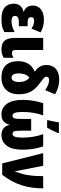

<svg xmlns="http://www.w3.org/2000/svg" viewBox="866 -1674 819 2590"><g transform="rotate(90 1275.0 -379.5)"><path d="M334 -225H284Q235 -225 215 -211.5Q195 -198 195 -172Q195 -126 269 -126Q304 -126 341.5 -137Q379 -148 413 -169V-29Q373 -7 333 1.5Q293 10 239 10Q131 10 80.5 -34Q30 -78 30 -157Q30 -208 59 -243.5Q88 -279 138 -287V-292Q99 -304 77 -336Q55 -368 55 -413Q55 -481 106.5 -522Q158 -563 244 -563Q290 -563 331.5 -553Q373 -543 418 -518L366 -395Q312 -431 265 -431Q212 -431 212 -395Q212 -365 230 -354Q248 -343 293 -343H334Z M655 -178Q655 -131 693 -131Q710 -131 725 -136Q740 -141 760 -152V-21Q713 10 644 10Q565 10 528.5 -33.5Q492 -77 492 -176V-553H655Z M1252 -713 1197 -581Q1115 -633 1063 -633Q1016 -633 1016 -601Q1016 -588 1021 -578Q1026 -568 1043 -553.5Q1060 -539 1098 -511Q1179 -454 1215.5 -388Q1252 -322 1252 -223Q1252 -116 1192.5 -53Q1133 10 1026 10Q918 10 862 -48Q806 -106 806 -214Q806 -381 947 -439Q857 -502 857 -595Q857 -678 909 -723.5Q961 -769 1055 -769Q1160 -769 1252 -713ZM971 -225Q971 -175 986 -150.5Q1001 -126 1027 -126Q1055 -126 1071 -152Q1087 -178 1087 -227Q1087 -321 1029 -366Q1005 -354 988 -314Q971 -274 971 -225Z M2000 -269Q2000 -138 1947.5 -64Q1895 10 1803 10Q1693 10 1666 -95H1662Q1646 -40 1613 -15Q1580 10 1524 10Q1432 10 1380 -65Q1328 -140 1328 -269Q1328 -347 1337.5 -408.5Q1347 -470 1372 -553H1537Q1491 -429 1491 -277Q1491 -203 1502.5 -171Q1514 -139 1541 -139Q1559 -139 1568 -149.5Q1577 -160 1581 -185Q1585 -210 1585 -257V-391H1743V-257Q1744 -206 1747 -182.5Q1750 -159 1759 -150Q1768 -141 1787 -139Q1813 -139 1825 -172Q1837 -205 1837 -274Q1837 -347 1825 -419.5Q1813 -492 1790 -553H1956Q1980 -476 1990 -411Q2000 -346 2000 -269ZM1603 -622Q1608 -640 1618.5 -693Q1629 -746 1631 -765H1775V-752Q1744 -678 1703 -606H1603Z M2216 -553 2278 -241Q2286 -205 2289 -173H2292Q2328 -257 2342.5 -347.5Q2357 -438 2357 -553H2521Q2521 -389 2478 -258Q2435 -127 2338 0H2185L2046 -553Z"/></g></svg>

Font: Noto Sans UI CondBlack
Style: Regular
Weight: 900
Width: 3
Designer: Monotype Design Team
Foundry: Monotype Imaging Inc.
Version: Version 1.001